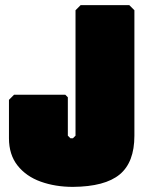

<svg xmlns="http://www.w3.org/2000/svg" viewBox="-20 -720 560 750"><path d="M265 10Q196 10 139 -10.5Q82 -31 48.5 -73.5Q15 -116 15 -180V-330L35 -350H235L245 -340V-190L255 -180H265L275 -190V-680L295 -700H485L505 -680V-190Q505 -86 447.5 -38.5Q390 9 265 10Z"/></svg>

Font: GTL001
Style: Regular
Weight: 400
Designer: Eli Heuer
Foundry: GTL Type Label
Version: Version 0.100; ttfautohint (v1.8.4.7-5d5b)